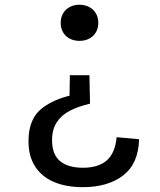

<svg xmlns="http://www.w3.org/2000/svg" viewBox="-20 -546 660 794"><path d="M269 -235H349.8L352.3 -117.3Q302.2 -105.3 268.3 -87.8Q234.5 -70.2 214.9 -40.5Q195.3 -10.8 195.3 34.3Q195.3 92.7 228.3 120.2Q261.3 147.7 323.2 147.7Q386.8 147.7 421.5 117.4Q456.2 87.2 462.3 21.3L555.2 29.8Q552.7 130.5 489.6 179.2Q426.5 228 322.5 228Q254.2 228 203.7 206.8Q153.2 185.5 125.5 142.8Q97.8 100.2 97.8 38.2Q97.8 -56.5 155.8 -99.9Q213.8 -143.3 303.3 -157.3L267.2 -129.8ZM386.5 -451.7Q386.5 -428.8 376.2 -411.8Q366 -394.7 348.2 -385.8Q330.3 -377 308.7 -377Q286.8 -377 269.2 -385.8Q251.5 -394.7 241.2 -411.8Q231 -428.8 231 -451.7Q231 -474.3 241.2 -491.3Q251.5 -508.3 269.2 -517.4Q287 -526.5 308.7 -526.5Q330.2 -526.5 348.1 -517.4Q366 -508.3 376.2 -491.3Q386.5 -474.3 386.5 -451.7Z"/></svg>

Font: Monaspace Xenon Var ExtraLight
Style: Regular
Weight: 200
Designer: Riley Cran and the Lettermatic Team
Version: Version 1.200 (Monaspace Xenon Var)